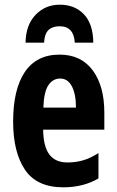

<svg xmlns="http://www.w3.org/2000/svg" viewBox="-20 -789 497 819"><path d="M234 -556Q326 -556 375.5 -489Q425 -422 425 -309V-236H164Q165 -164 190.5 -130Q216 -96 268 -96Q303 -96 334 -105Q365 -114 400 -136V-28Q336 10 250 10Q137 10 86.5 -65Q36 -140 36 -270Q36 -408 86 -482Q136 -556 234 -556ZM237 -454Q205 -454 186 -425Q167 -396 165 -330H304Q304 -388 286.5 -421Q269 -454 237 -454ZM235 -769Q299 -769 338 -728Q377 -687 378 -607H299Q295 -677 234 -677Q204 -677 187 -661Q170 -645 168 -607H89Q90 -682 131.5 -725.5Q173 -769 235 -769Z"/></svg>

Font: Noto Sans ExtraCondensed
Style: Bold
Weight: 700
Width: 2
Designer: Monotype Design Team
Foundry: Monotype Imaging Inc.
Version: Version 2.013; ttfautohint (v1.8.4.7-5d5b)